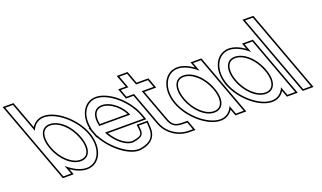

<svg xmlns="http://www.w3.org/2000/svg" viewBox="-347 -1321 3127 1864"><g transform="rotate(-20 1216.5 -388.5)"><path d="M-52.6 -281 -228.9 -759 -243.7 -799H-163.7L-148.9 -759L-50 -490.9C-28.5 -546.8 16.1 -582.5 77.5 -583C200.8 -583 372.7 -440 430.4 -281C489.4 -121 424.3 21 299.9 20C238 20 167.3 -15.5 104.7 -71.2L123.6 -20L138.4 20H58.4L43.6 -20ZM27.4 -281C75.3 -151 178.9 -59 270.4 -60C363 -60 399.7 -150 350.4 -281C302.4 -411 200.9 -502 107 -503C14.4 -503 -20.9 -412 27.4 -281ZM-265.2 -814 47.9 35H159.9L137.7 -25.2C188.1 10.7 247.7 35 299.8 35C319.9 35.2 339.1 31.8 356.5 25.4C457.5 -11.8 496.1 -146.2 444.5 -286.1C385.2 -449.7 210.3 -598 77.4 -598C22.2 -597.5 -21.7 -570 -47.9 -528.5L-153.2 -814ZM41.4 -286.2C27.3 -324.5 20.8 -358.8 20.8 -387.4C20.6 -453 51.7 -488 106.9 -488C191.3 -487.1 289.6 -402.5 336.3 -275.8C350.7 -237.5 357.3 -203.5 357.4 -175C357.5 -109.8 326.1 -75 270.3 -75C188.5 -74.1 88.2 -159.5 41.4 -286.2Z M553.5 -321H874.1C840.9 -411 739.3 -502 645.5 -503C562.7 -503 526.6 -429.5 553.5 -321ZM503.3 -241H500.1L485.4 -281L470.6 -321H473.2C439 -464.5 504.2 -582.1 616 -583C739.2 -583 909.8 -441 968.8 -281L983.6 -241H943.6H583.3C638.9 -130.8 744.8 -46.6 818.2 -60H819C909.6 -75 925.8 -100 918.9 -165L915.4 -193H998.3L1001.5 -141C1007.6 -54 967.7 2 857.1 20C750.4 37.4 579.4 -94.1 503.3 -241ZM565.5 -336C561.6 -354.5 559.8 -371.5 559.8 -387C559.7 -452.7 590.3 -488 645.4 -488C723.7 -487.2 813.1 -414.1 851.4 -336ZM494.2 -226C573.9 -79.5 743.3 53.8 859.5 34.8C975.8 15.9 1023 -47.8 1016.4 -142L1012.4 -208H898.3L904 -163.3C910.2 -105.4 903.7 -89.3 816 -74.8C757.8 -64.1 665.2 -129.5 608.5 -226H1005.1L982.9 -286.2C922.3 -450.7 748.7 -598 615.9 -598C606.1 -597.9 596.7 -597 587.5 -595.4C484.4 -576.6 431.3 -464.3 454.7 -336H449.1L489.7 -226Z M1056.8 -497 1184 -152C1210.1 -84 1246.9 -60 1326.9 -60H1366.9L1396.4 20H1356.4C1246.4 20 1143.3 -48 1104 -152L976.8 -497H938.8H898.8L869.3 -577H909.3H947.3L915.2 -664L900.4 -704H980.4L995.2 -664L1027.3 -577H1109.3H1149.3L1178.8 -497H1138.8ZM1078.3 -482H1200.3L1159.7 -592H1037.7L990.9 -719H878.9L925.7 -592H847.7L888.3 -482H966.3L1089.9 -146.8C1131.7 -36.5 1240.4 35 1356.4 35H1417.9L1377.4 -75H1326.9C1251.1 -75 1222.1 -94.5 1198 -157.3Z M1327.4 -281C1268.4 -441 1335.5 -582 1457.5 -583C1519.2 -583 1590.1 -547.1 1652.8 -491.3L1633.8 -543L1619 -583H1699L1713.8 -543L1809 -284.8L1810.4 -281L1906.6 -20L1921.4 20H1841.4L1826.6 -20L1807.9 -70.8C1786.5 -15.1 1742.2 20.5 1679.9 20C1556.6 20 1386 -122 1327.4 -281ZM1407.4 -281C1454.9 -152 1558.9 -59 1650.4 -60C1741.9 -60 1778.3 -148.8 1732.1 -276.3L1730.4 -281C1682.4 -411 1580.9 -502 1487 -503C1394.4 -503 1359.4 -411 1407.4 -281ZM1313.3 -275.8C1373.6 -112.3 1547.2 35 1679.8 35C1735.4 35.4 1779 8.9 1805.8 -33.1L1830.9 35H1942.9L1709.5 -598H1597.5L1620.1 -536.6C1566.5 -574.7 1510.6 -598 1457.4 -598C1438.4 -597.8 1420.6 -594.6 1404 -588.6C1302.7 -551.7 1261.1 -417.3 1313.3 -275.8ZM1421.4 -286.2C1407.4 -324.3 1400.9 -358.5 1400.9 -387.2C1400.9 -452.7 1431.8 -488 1486.9 -488C1571.3 -487.1 1669.6 -402.5 1716.3 -275.8L1718 -271.2C1731.1 -235 1737.1 -202.5 1737.1 -175.2C1737.1 -110.1 1705.9 -75 1650.3 -75C1568.5 -74.1 1467.8 -160.5 1421.4 -286.2Z M1859.4 -281C1800.4 -441 1867.5 -582 1989.5 -583C2051.2 -583 2122.1 -547.1 2184.8 -491.3L2165.8 -543L2151 -583H2231L2245.8 -543L2341 -284.8L2342.4 -281L2438.6 -20L2453.4 20H2373.4L2358.6 -20L2339.9 -70.8C2318.5 -15.1 2274.2 20.5 2211.9 20C2088.6 20 1918 -122 1859.4 -281ZM1939.4 -281C1986.9 -152 2090.9 -59 2182.4 -60C2273.9 -60 2310.3 -148.8 2264.1 -276.3L2262.4 -281C2214.4 -411 2112.9 -502 2019 -503C1926.4 -503 1891.4 -411 1939.4 -281ZM1845.3 -275.8C1905.6 -112.3 2079.2 35 2211.8 35C2267.4 35.4 2311 8.9 2337.8 -33.1L2362.9 35H2474.9L2241.5 -598H2129.5L2152.1 -536.6C2098.5 -574.7 2042.6 -598 1989.4 -598C1970.4 -597.8 1952.6 -594.6 1936 -588.6C1834.7 -551.7 1793.1 -417.3 1845.3 -275.8ZM1953.4 -286.2C1939.4 -324.3 1932.9 -358.5 1932.9 -387.2C1932.9 -452.7 1963.8 -488 2018.9 -488C2103.3 -487.1 2201.6 -402.5 2248.3 -275.8L2250 -271.2C2263.1 -235 2269.1 -202.5 2269.1 -175.2C2269.1 -110.1 2237.9 -75 2182.3 -75C2100.5 -74.1 1999.8 -160.5 1953.4 -286.2Z M2249.1 -759 2234.3 -799H2314.3L2329.1 -759L2601.6 -20L2616.4 20H2536.4L2521.6 -20ZM2212.8 -814 2525.9 35H2637.9L2324.8 -814Z"/></g></svg>

Font: Nordica Plus
Style: NordicaClassicLightConOpOblOl
Weight: 300
Version: Version 1.01